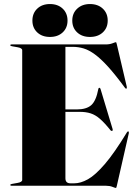

<svg xmlns="http://www.w3.org/2000/svg" viewBox="-20 -920 674 951"><path d="M31 -696Q31 -700 37 -700H504Q523 -700 537 -705.5Q551 -711 554 -711Q556.5 -711 559 -699L608 -490Q609 -482.5 606 -481Q603 -479.5 599 -485Q552 -549 516 -588.8Q480 -628.5 450.5 -650.2Q421 -672 394.5 -680Q368 -688 340 -688H304V-378H360Q408 -378 432 -399.2Q456 -420.5 467 -479Q468 -485 472 -485Q476.5 -485 478 -479L538 -280Q539.5 -274 536 -272Q532 -270 528 -274Q498.5 -311 475.5 -331Q452.5 -351 429 -358.5Q405.5 -366 375 -366H304V-37Q304 -12 329 -12H348Q379.5 -12 415.8 -32.2Q452 -52.5 499 -107Q546 -161.5 609 -265Q613 -270.5 616 -269Q619 -267.5 618 -260L559 -1Q556.5 11 554 11Q551 11 537 5.5Q523 0 504 0H37Q31 0 31 -4Q31 -7.5 39 -9L67 -14Q90 -18 90 -29V-671Q90 -682 67 -686L39 -691Q31 -692.5 31 -696ZM227.5 -737Q188.5 -737 164.5 -759.5Q140.5 -782 140.5 -818Q140.5 -854.5 164.5 -877.2Q188.5 -900 227.5 -900Q266.5 -900 290.5 -877.2Q314.5 -854.5 314.5 -818Q314.5 -782 290.5 -759.5Q266.5 -737 227.5 -737ZM425.5 -737Q386.5 -737 362.2 -759.5Q338 -782 338 -818Q338 -854.5 362.5 -877.2Q387 -900 425.5 -900Q465 -900 489.2 -877.2Q513.5 -854.5 513.5 -818Q513.5 -782 489.2 -759.5Q465 -737 425.5 -737Z"/></svg>

Font: Fraunces 144pt Black
Style: Regular
Weight: 900
Version: Version 1.000;[0bf87f6ff]